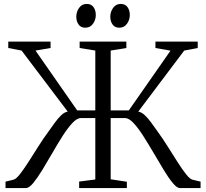

<svg xmlns="http://www.w3.org/2000/svg" viewBox="-20 -954 1045 974"><path d="M8 0V-32.5L48.5 -42.5Q61.5 -45.5 80.8 -70Q100 -94.5 124 -131.8Q148 -169 174.2 -210.8Q200.5 -252.5 227.5 -289Q244 -312 259.2 -333Q274.5 -354 290.2 -369.2Q306 -384.5 323.5 -388L89.5 -697.5L22 -710.5V-743H236.5V-710.5L160 -697.5L371.5 -394H463.5V-697.5L384 -710.5V-743H621V-710.5L541.5 -697.5V-394H633.5L845 -697L768.5 -710.5V-743H983V-710.5L914.5 -697.5L681.5 -388Q699 -384.5 715 -369.2Q731 -354 746.5 -332.8Q762 -311.5 778 -289Q805 -252 831.2 -210.2Q857.5 -168.5 881 -131.5Q904.5 -94.5 924 -70Q943.5 -45.5 956.5 -42.5L997.5 -32.5V0H892.5Q877.5 0 856.2 -25.8Q835 -51.5 810.5 -92Q786 -132.5 759.5 -177.8Q733 -223 707.2 -263.5Q681.5 -304 657.8 -329.5Q634 -355 614.5 -355H541.5V-44.5L623.5 -32V0H381.5V-33L463.5 -43.5V-355H390Q370.5 -355 346.8 -329.5Q323 -304 297.2 -263.5Q271.5 -223 245.5 -177.8Q219.5 -132.5 194.8 -92Q170 -51.5 148.8 -25.8Q127.5 0 111.5 0ZM412 -813.5Q390 -813.5 378.5 -829.8Q367 -846 367 -869Q367 -894 381.2 -914Q395.5 -934 419.5 -934H420.5Q443 -934 454.5 -917.8Q466 -901.5 466 -878Q466 -853.5 451.8 -833.5Q437.5 -813.5 413 -813.5ZM585 -813.5Q562.5 -813.5 551 -829.8Q539.5 -846 539.5 -869Q539.5 -894 553.8 -914Q568 -934 592 -934H593Q615.5 -934 627 -917.8Q638.5 -901.5 638.5 -878Q638.5 -853.5 624.2 -833.5Q610 -813.5 586 -813.5Z"/></svg>

Font: Merriweather 72pt Light
Style: Regular
Weight: 300
Version: Version 2.100